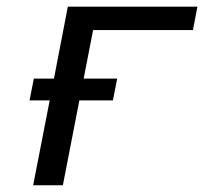

<svg xmlns="http://www.w3.org/2000/svg" viewBox="-20 -548 640 568"><path d="M564 -528.3 550.8 -459H255.4L227.5 -315.4H326.7L314 -251H214.8L166 0H78.1L127 -251H67.4L80.1 -315.4H139.6L180.7 -528.3Z"/></svg>

Font: Liberation Mono
Style: Italic
Weight: 400
Italic angle: -12°
Monospace: yes
Designer: Steve Matteson
Foundry: Ascender Corporation
Version: Version 2.1.5